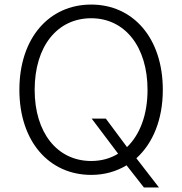

<svg xmlns="http://www.w3.org/2000/svg" viewBox="-20 -757 800 842"><path d="M382 -237 498 -83C464 -62 424 -51 380 -51C231 -51 132 -175 132 -363C132 -555 232 -677 380 -677C527 -677 627 -553 627 -363C627 -254 594 -167 537 -112L444 -237ZM65 -363C65 -137 195 10 380 10C438 10 490 -5 535 -32L611 65H677L578 -63C650 -128 694 -232 694 -363C694 -591 563 -737 380 -737C195 -737 65 -590 65 -363Z"/></svg>

Font: Wafeq Light
Style: Regular
Weight: 300
Designer: Rasmus Andersson & Azza Alameddine
Foundry: Google & TypeTogether
Version: Version 3.000;January 28, 2025;FontCreator 15.0.0.3014 64-bi